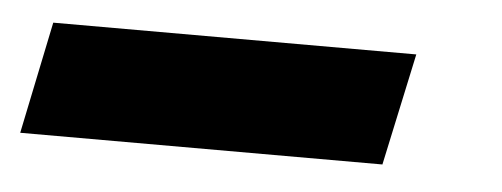

<svg xmlns="http://www.w3.org/2000/svg" viewBox="-125 22 536 205"><g transform="rotate(5 143.0 125.0)"><path d="M-99.1 185.1 -74.2 64.9H314.9L289.1 185.1Z"/></g></svg>

Font: Open Sans Condensed ExtraBold
Style: Italic
Weight: 800
Width: 3
Italic angle: -12°
Designer: Monotype Design Team
Foundry: Monotype Imaging Inc.
Version: Version 3.003; ttfautohint (v1.8.4)